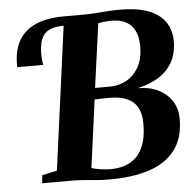

<svg xmlns="http://www.w3.org/2000/svg" viewBox="-53 -805 885 868"><g transform="rotate(-5 389.0 -371.0)"><path d="M411.5 9.5Q378.5 9.5 350 7.2Q321.5 5 296 2.5Q270.5 0 246 0H104.5L107.5 -36L175.5 -51L263 -701L251.5 -722L268.5 -743H352.5Q382.5 -743 409 -745Q435.5 -747 463.2 -749Q491 -751 523 -751Q589.5 -751 633.8 -737.8Q678 -724.5 704 -701.8Q730 -679 741.2 -651Q752.5 -623 753 -593.5Q754.5 -512.5 707.8 -461.2Q661 -410 571 -390.5Q627 -390.5 666.8 -370Q706.5 -349.5 727.8 -315Q749 -280.5 749 -238.5Q749.5 -149.5 708 -95Q666.5 -40.5 590.8 -15.5Q515 9.5 411.5 9.5ZM380 -408.5Q396.5 -408.5 413.8 -408.5Q431 -408.5 448.5 -408.5Q488 -408.5 522.8 -427.5Q557.5 -446.5 579.2 -485.5Q601 -524.5 599.5 -584Q599 -622.5 585.5 -649.5Q572 -676.5 546.2 -690.5Q520.5 -704.5 483.5 -704.5Q466.5 -704.5 450 -703Q433.5 -701.5 420 -698.5ZM419 -36.5Q472 -36.5 509.2 -58.2Q546.5 -80 565.5 -123.8Q584.5 -167.5 583.5 -233Q582.5 -297.5 547 -327.8Q511.5 -358 443 -358Q426.5 -358 407.8 -357.8Q389 -357.5 373.5 -356.5L332 -49Q350 -43.5 373.2 -40Q396.5 -36.5 419 -36.5ZM37.5 -532.5Q37.5 -535.5 37.5 -538.5Q37.5 -541.5 37.5 -544.5Q37.5 -609 62.5 -653Q87.5 -697 138.8 -720Q190 -743 268.5 -743L263 -701Q220.5 -701 196 -688.2Q171.5 -675.5 161.2 -648.8Q151 -622 151 -579.5Q151 -567 152.2 -555.2Q153.5 -543.5 155.5 -532.5Z"/></g></svg>

Font: Merriweather 72pt ExtraBold
Style: Italic
Weight: 800
Italic angle: -7.8°
Version: Version 2.101